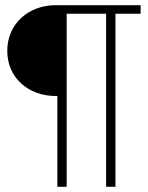

<svg xmlns="http://www.w3.org/2000/svg" viewBox="-20 -720 570 740"><path d="M389 0H425V-667H522V-700H194C91 -700 8 -629 8 -524C8 -419 91 -350 194 -350H201V0H237V-667H389Z"/></svg>

Font: TitilliumText22L
Style: 1 wt
Weight: 100
Designer: Campivisivi
Foundry: Campivisivi
Version: 1.000